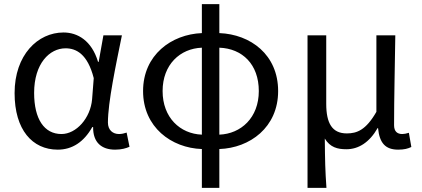

<svg xmlns="http://www.w3.org/2000/svg" viewBox="-20 -715 2052 934"><path d="M261 13C331 13 388 -24 429 -97H433C432 -21 475 13 540 13C572 13 594 6 610 -1L596 -70C585 -66 571 -63 559 -63C529 -63 505 -82 505 -119C505 -218 544 -400 573 -543H483L460 -414H457C426 -518 357 -557 289 -557C164 -557 51 -448 51 -262C51 -84 137 13 261 13ZM279 -63C195 -63 146 -136 146 -263C146 -406 221 -480 299 -480C350 -480 406 -453 436 -335L428 -232C420 -140 351 -63 279 -63Z M1047 -483C1159 -479 1239 -402 1239 -272C1239 -142 1152 -64 1047 -60ZM962 -60C856 -64 771 -143 771 -272C771 -401 856 -479 962 -483ZM1047 -695H962V-554C814 -548 676 -448 676 -272C676 -96 814 5 962 10V199H1047V10C1195 5 1333 -95 1333 -272C1333 -449 1199 -548 1047 -554Z M1476 199H1568C1562 114 1561 66 1560 -41C1586 2 1622 11 1665 11C1724 11 1777 -22 1817 -92H1819C1826 -19 1855 13 1917 13C1946 13 1965 8 1981 0L1969 -69C1956 -65 1946 -63 1937 -63C1913 -63 1897 -75 1897 -106C1897 -237 1901 -396 1903 -543H1811V-171C1760 -82 1716 -66 1667 -66C1596 -66 1567 -115 1567 -210V-543H1476Z"/></svg>

Font: Noto Sans CJK SC Regular
Style: Regular
Weight: 400
Designer: Ryoko NISHIZUKA (kana & ideographs); Paul D. Hunt (Latin, Greek & Cyrillic); Wenlong ZHANG (bopomofo); Sandoll Communica
Foundry: Adobe Systems Incorporated
Version: Version 1.004;PS 1.004;hotconv 1.0.82;makeotf.lib2.5.63406